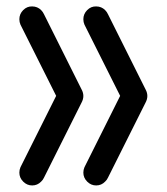

<svg xmlns="http://www.w3.org/2000/svg" viewBox="-20 -566 509 586"><path d="M234.4 -272.9Q234.4 -262.7 228.5 -252L114.3 -23.9Q111.3 -17.1 105.5 -11.7Q94.2 0 78.1 0Q62.5 0 50.8 -11.7Q39.1 -23.4 39.1 -39.1Q39.1 -47.9 42.5 -55.7L151.4 -273.4L42.5 -490.7Q39.1 -498.5 39.1 -507.3Q39.1 -523.4 50.8 -535.2Q62.5 -546.9 78.1 -546.4Q94.2 -546.4 105.5 -535.2Q111.3 -529.3 114.3 -522.5L229.5 -292Q234.4 -282.7 234.4 -272.9ZM429.7 -272.9Q429.7 -262.7 423.8 -252L309.6 -23.9Q306.6 -17.1 300.8 -11.7Q289.6 0 273.4 0Q257.8 0 246.1 -11.7Q234.4 -23.4 234.4 -39.1Q234.4 -47.9 237.8 -55.7L346.7 -273.4L237.8 -490.7Q234.4 -498.5 234.4 -507.3Q234.4 -523.4 246.1 -535.2Q257.8 -546.9 273.4 -546.4Q289.6 -546.4 300.8 -535.2Q306.6 -529.3 309.6 -522.5L424.8 -292Q429.7 -282.7 429.7 -272.9Z"/></svg>

Font: Comfortaa
Style: Regular
Weight: 400
Designer: Johan Aakerlund
Foundry: Johan Aakerlund
Version: Version 2.001; ttfautohint (v1.4.1)